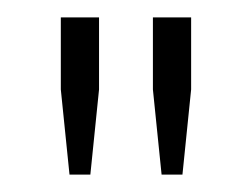

<svg xmlns="http://www.w3.org/2000/svg" viewBox="-20 -820 290 221"><path d="M60 -619 50 -717V-800H94V-717L84 -619ZM166 -619 156 -717V-800H200V-717L190 -619Z"/></svg>

Font: Big Shoulders Text Thin Thin
Style: Regular
Weight: 250
Version: Version 2.002